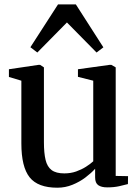

<svg xmlns="http://www.w3.org/2000/svg" viewBox="-20 -842 634 872"><path d="M467 9Q440.5 9 426.2 -1Q412 -11 412 -36.5V-75.5Q394.5 -56 368 -36Q341.5 -16 309 -2.8Q276.5 10.5 240.5 10.5Q152 10.5 114.5 -36.8Q77 -84 77 -190.5V-475.5L20.5 -492.5V-527.5L155.5 -547.5H162L179.5 -536V-196Q179.5 -147 187 -115.8Q194.5 -84.5 214.5 -69.5Q234.5 -54.5 272 -54.5Q301 -54.5 325.8 -63.2Q350.5 -72 370.2 -84.5Q390 -97 403.5 -109.5V-475.5L334 -493V-527.5L478 -547.5H485.5L505.5 -536V-43L561.5 -42L561 -6Q544 -1.5 520.8 3.8Q497.5 9 467 9ZM149.5 -603.5 118 -627.5 243.5 -822H324.5L449.5 -627L418.5 -603.5L284 -740Z"/></svg>

Font: Merriweather 60pt
Style: Regular
Weight: 400
Version: Version 2.100